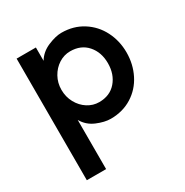

<svg xmlns="http://www.w3.org/2000/svg" viewBox="-173 -660 995 1035"><g transform="rotate(-30 324.5 -142.5)"><path d="M486 -254Q486 -322 447 -366.5Q408 -411 341 -411Q303 -411 270 -390Q237 -369 217 -333Q197 -297 197 -254Q197 -210 217 -173.5Q237 -137 270 -116Q303 -95 341 -95Q408 -95 447 -140Q486 -185 486 -254ZM72 -521H192V-438Q217 -480 265.5 -500.5Q314 -521 350 -521Q425 -521 482.5 -484.5Q540 -448 571 -387Q602 -326 602 -254Q602 -181 571 -119.5Q540 -58 482.5 -22Q425 14 350 14Q312 14 264.5 -6Q217 -26 192 -70V236H72Z"/></g></svg>

Font: SUIT
Style: Bold
Weight: 700
Designer: Sunn Youn; Korean Glyphs from Source Han Sans (Sandoll Communications; Soo-young Jang, Joo-yeon Kang)
Foundry: Sunn
Version: Version 1.150